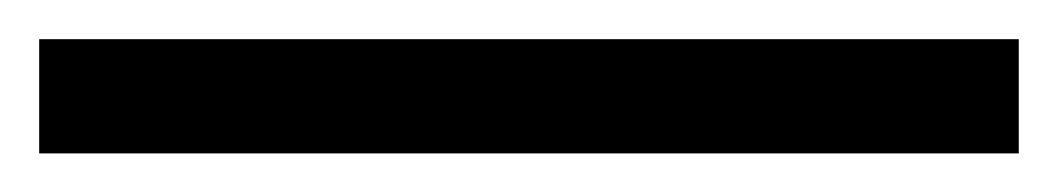

<svg xmlns="http://www.w3.org/2000/svg" viewBox="-20 -20 540 98"><path d="M0 0H500V58.3H0Z"/></svg>

Font: Boon
Style: Regular
Weight: 400
Designer: Sungsit Sawaiwan
Foundry: FontUni
Version: Version 3.0